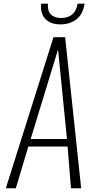

<svg xmlns="http://www.w3.org/2000/svg" viewBox="-20 -1009 508 1029"><path d="M303.7 -878.4Q252 -878.4 224.1 -906.2Q196.3 -934.1 199.7 -989.3H236.8Q233.9 -949.2 253.4 -930.9Q272.9 -912.6 307.1 -912.6Q382.8 -912.6 396 -989.3H433.1Q425.3 -934.1 390.6 -906.2Q356 -878.4 303.7 -878.4ZM144.5 -264.2H338.9L291 -743.7ZM11.2 0 266.6 -809.6H329.1L415 0H360.4L342.3 -223.6H131.8L64.9 0Z"/></svg>

Font: Oswald
Style: Extra-Light
Weight: 200
Designer: Vernon Adams
Foundry: Vernon Adams
Version: 3.0; ttfautohint (v0.94.23-7a4d-dirty) -l 8 -r 50 -G 200 -x 